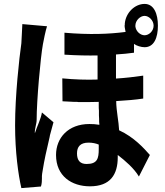

<svg xmlns="http://www.w3.org/2000/svg" viewBox="-20 -894 840 980"><path d="M581 -91V-103C620 -73 664 -35 689 7L745 -103C714 -138 664 -194 588 -229C586 -275 574 -324 573 -378C623 -381 674 -385 711 -391V-508C671 -502 620 -496 572 -493V-616C603 -618 638 -621 664 -625V-670C677 -660 701 -653 718 -653C766 -653 786 -701 786 -763C786 -823 766 -874 718 -874C668 -874 622 -829 617 -774V-765L616 -763C616 -752 620 -741 621 -731C536 -720 437 -716 309 -727V-615C371 -611 432 -610 478 -611V-488C422 -486 360 -488 298 -494L299 -377C319 -376 339 -375 359 -374H370C373 -374 376 -374 380 -373H390C422 -373 454 -373 484 -374V-364V-354C484 -346 484 -338 485 -329V-320C485 -318 485 -316 485 -315V-305C486 -294 486 -282 486 -271L487 -262C487 -260 487 -258 487 -257C470 -260 454 -261 436 -261C328 -261 266 -190 266 -103C266 5 346 57 439 57C543 57 581 -3 581 -91ZM671 -759C671 -760 671 -762 671 -763C671 -790 696 -813 718 -813C740 -813 764 -790 764 -763C764 -735 740 -714 718 -714C697 -714 674 -733 671 -759ZM189 58C194 43 194 26 194 15C193 4 196 -17 199 -31C205 -70 218 -131 233 -193L235 -204C241 -226 247 -249 253 -270L194 -320C189 -287 169 -249 158 -214C156 -235 167 -262 167 -281C167 -381 187 -602 199 -668C202 -686 213 -739 220 -760L94 -771C93 -739 90 -699 89 -673C78 -596 57 -406 57 -255C57 -119 73 -4 89 66L189 58ZM373 -111C373 -144 389 -166 432 -166C452 -166 470 -162 484 -156V-133C484 -85 477 -57 422 -57C389 -57 373 -75 373 -111ZM616 -764 617 -765V-768L616 -764Z"/></svg>

Font: Glow Sans TC Compressed
Style: Bold
Weight: 700
Width: 2
Designer: Ryoko NISHIZUKA (kana, bopomofo & ideographs); Paul D. Hunt (Latin, Greek & Cyrillic); Sandoll Communications, Soo-young
Version: Version 0.93